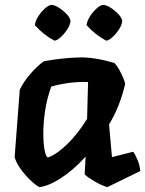

<svg xmlns="http://www.w3.org/2000/svg" viewBox="-20 -751 595 787"><path d="M204 -584Q158 -608 123 -648Q124 -662 134.5 -680Q145 -698 160.5 -713Q176 -728 189 -731Q203 -731 220.5 -720Q238 -709 252.5 -694Q267 -679 269 -665Q268 -650 257 -632.5Q246 -615 231.5 -601Q217 -587 204 -584ZM416 -584Q370 -608 335 -648Q336 -662 346.5 -680Q357 -698 372.5 -713Q388 -728 401 -731Q415 -731 432.5 -720Q450 -709 464.5 -694Q479 -679 481 -665Q480 -650 469 -632.5Q458 -615 443.5 -601Q429 -587 416 -584ZM526 -129Q535 -117 544 -95Q553 -73 555 -50L420 16Q396 9 368.5 -7Q341 -23 327 -36L331 -109Q281 -54 230 -21Q179 12 141 16Q126 8 104.5 -12.5Q83 -33 64.5 -58.5Q46 -84 40 -107L61 -383Q76 -415 104 -447.5Q132 -480 160 -500Q232 -513 300 -515.5Q368 -518 450 -492Q461 -480 470 -463Q479 -446 485.5 -430.5Q492 -415 493 -407Q483 -363 466.5 -321Q450 -279 427 -241L439 -107ZM178 -106Q214 -119 257.5 -162Q301 -205 337 -264L341 -415Q300 -416 262 -411Q224 -406 190 -396Q172 -346 164.5 -294.5Q157 -243 157.5 -199.5Q158 -156 164 -130Q170 -104 178 -106Z"/></svg>

Font: Langar
Style: Regular
Weight: 400
Designer: Alessia Mazzarella
Foundry: Typeland
Version: Version 1.001; ttfautohint (v1.8.3)